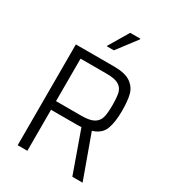

<svg xmlns="http://www.w3.org/2000/svg" viewBox="-215 -1022 1019 1135"><g transform="rotate(30 294.5 -454.0)"><path d="M462 0 362 -281Q355 -280 336 -280H155V0H89V-688H351Q426 -688 463.5 -661.5Q501 -635 511.5 -593Q522 -551 522 -484Q522 -408 504 -359.5Q486 -311 426 -293L532 0ZM456 -484Q456 -539 449 -568Q442 -597 416 -613Q390 -629 335 -629H155V-339H328Q385 -339 412.5 -355Q440 -371 448 -400.5Q456 -430 456 -484ZM254 -770V-775L333 -908H402V-903L301 -770Z"/></g></svg>

Font: Saira Semi Condensed Light
Style: Regular
Weight: 300
Width: 4
Designer: Hector Gatti with collaboration of the Omnibus-Type team
Foundry: Omnibus-Type
Version: Version 1.001; ttfautohint (v1.8)